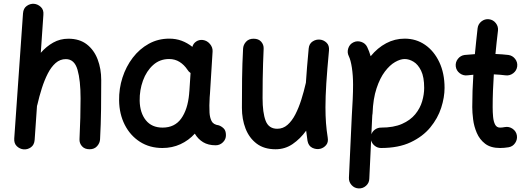

<svg xmlns="http://www.w3.org/2000/svg" viewBox="-20 -753 2849 1039"><path d="M107.4 55.2Q86.9 53.2 71 38.1Q55.2 22.9 57.1 -3.9L104.5 -680.7Q106.4 -708 124.8 -720.9Q143.1 -733.9 164.1 -732.4Q184.6 -730.5 200.9 -715.3Q217.3 -700.2 214.8 -672.9L200.7 -467.3Q230.5 -501.5 267.8 -522.5Q305.2 -543.5 350.1 -543.5Q410.2 -543.5 449.5 -513.2Q488.8 -482.9 508.3 -431.9Q527.8 -380.9 527.8 -319.3Q527.8 -241.7 526.9 -161.6Q525.9 -81.5 521.5 0.5Q520.5 21 505.6 37.8Q490.7 54.7 464.8 54.7Q438 54.7 423.6 38.3Q409.2 22 410.2 0.5Q413.1 -61.5 414.6 -115.5Q416 -169.4 416 -220.7Q416 -318.4 399.4 -375.7Q382.8 -433.1 336.4 -433.1Q305.2 -433.1 281 -411.9Q256.8 -390.6 238.5 -354.7Q220.2 -318.8 206.3 -275.1Q192.4 -231.4 182.1 -186Q181.6 -182.6 180.2 -179.7L167.5 3.9Q165.5 31.2 147.2 44.2Q128.9 57.1 107.4 55.2Z M1147 33.2Q1106.9 33.2 1079.1 16.4Q1051.3 -0.5 1034.2 -29.8Q1001 6.8 956.5 27.3Q912.1 47.9 858.9 47.9Q789.6 47.9 737.1 14.2Q684.6 -19.5 655 -77.9Q625.5 -136.2 624.5 -209Q623.5 -273.4 642.8 -333.3Q662.1 -393.1 698.5 -440.7Q734.9 -488.3 785.2 -516.1Q835.4 -543.9 896 -543.9Q932.1 -543.9 962.9 -532.5Q993.7 -521 1021 -499.5Q1025.9 -518.1 1042 -528.6Q1058.1 -539.1 1078.1 -536.6Q1101.1 -533.2 1116.5 -514.6Q1131.8 -496.1 1130.4 -474.1L1116.2 -245.6Q1115.7 -236.3 1114.7 -227.1Q1113.3 -206.5 1113 -182.6Q1112.8 -158.7 1113.8 -143.6Q1115.2 -117.7 1124.8 -98.1Q1134.3 -78.6 1164.1 -74.7Q1178.2 -69.8 1190.4 -58.1Q1202.6 -46.4 1202.6 -22Q1203.1 0.5 1186.5 16.8Q1169.9 33.2 1147 33.2ZM859.9 -62.5Q925.3 -62.5 960.4 -111.3Q995.6 -160.2 1003.4 -243.7Q1003.9 -247.6 1003.9 -251Q1003.9 -253.9 1004.4 -256.3Q1004.9 -258.8 1004.9 -261.2L1011.2 -357.9Q1000.5 -365.2 994.1 -376Q976.6 -402.3 951.7 -418Q926.8 -433.6 895 -433.6Q844.7 -433.6 808.6 -401.1Q772.5 -368.7 753.7 -316.9Q734.9 -265.1 735.8 -207.5Q737.3 -142.1 769.3 -102.3Q801.3 -62.5 859.9 -62.5Z M1760.3 -480Q1750.5 -375.5 1745.8 -302.2Q1741.2 -229 1741.2 -172.9Q1741.2 -126.5 1744.1 -87.4Q1747.1 -48.3 1753.4 -8.8Q1757.8 16.6 1744.9 32Q1731.9 47.4 1712.9 52.2Q1691.4 57.1 1670.2 46.9Q1648.9 36.6 1644 8.8Q1639.6 -19 1636.7 -45.9Q1605 -2 1563.7 26.4Q1522.5 54.7 1471.2 54.7Q1409.2 54.7 1368.9 24.2Q1328.6 -6.3 1308.8 -57.1Q1289.1 -107.9 1289.1 -169.4Q1289.1 -247.1 1290 -327.1Q1291 -407.2 1295.4 -489.3Q1296.4 -510.3 1311.3 -526.9Q1326.2 -543.5 1352.1 -543.5Q1379.4 -543.5 1393.6 -527.1Q1407.7 -510.7 1406.7 -489.3Q1404.8 -448.2 1403.6 -408.7Q1402.3 -369.1 1401.6 -324.5Q1400.9 -279.8 1400.9 -222.2Q1400.9 -143.1 1417.5 -99.6Q1434.1 -56.2 1480.5 -56.2Q1511.7 -56.2 1535.9 -77.4Q1560.1 -98.6 1578.4 -134.3Q1596.7 -169.9 1610.6 -213.9Q1624.5 -257.8 1634.8 -303.2L1635.3 -304.7Q1637.7 -344.7 1641.6 -390.6Q1645.5 -436.5 1650.4 -490.2Q1652.8 -516.6 1671.9 -528.8Q1690.9 -541 1711.9 -538.6Q1731.9 -536.6 1747.3 -521.7Q1762.7 -506.8 1760.3 -480Z M1920.9 266.6Q1897.9 265.6 1882.6 248.5Q1867.2 231.4 1868.2 209L1883.8 -127Q1886.7 -174.8 1888.7 -216.3Q1890.6 -257.8 1890.6 -294.4Q1890.6 -343.8 1884.3 -386Q1877.9 -428.2 1867.2 -449.7Q1857.4 -469.7 1864.7 -491.9Q1872.1 -514.2 1892.6 -523.9Q1912.6 -533.7 1934.8 -526.4Q1957 -519 1966.8 -499Q1978 -476.1 1985.8 -448.7Q2022.9 -494.1 2069.8 -519Q2116.7 -543.9 2169.9 -543.9Q2231.9 -543.9 2280.5 -510.3Q2329.1 -476.6 2357.4 -416.5Q2385.7 -356.4 2385.7 -277.3Q2385.7 -226.1 2367.4 -169.4Q2349.1 -112.8 2308.6 -63.5Q2268.1 -14.2 2202.4 16.8Q2136.7 47.9 2042 47.9Q2022.9 47.9 2008.1 36.1Q1993.2 24.4 1988.3 6.8L1978.5 213.9Q1978 236.8 1960.9 252.2Q1943.8 267.6 1920.9 266.6ZM1994.1 -120.1 1989.7 -26.4Q1995.6 -42.5 2010 -52.5Q2024.4 -62.5 2042 -62.5Q2110.4 -62.5 2155.5 -82.5Q2200.7 -102.5 2227.1 -134.8Q2253.4 -167 2264.4 -204.6Q2275.4 -242.2 2275.4 -277.3Q2275.4 -336.4 2258.8 -370.4Q2242.2 -404.3 2218 -418.9Q2193.8 -433.6 2169.9 -433.6Q2146.5 -433.6 2117.9 -417.2Q2089.4 -400.9 2062.7 -365.7Q2036.1 -330.6 2017.6 -274.7Q1999 -218.8 1996.1 -139.6Q1996.1 -134.3 1994.6 -128.9Q1994.6 -124 1994.1 -120.1Z M2778.8 -393.6Q2775.9 -371.1 2757.6 -356.9Q2739.3 -342.8 2716.8 -345.2Q2686.5 -349.1 2652.3 -350.6Q2649.4 -306.6 2647.7 -262.2Q2646 -217.8 2646 -173.3Q2646 -146 2648.4 -120.4Q2650.9 -94.7 2659.4 -78.6Q2668 -62.5 2686 -62.5Q2697.8 -62.5 2712.4 -65.4Q2734.9 -69.3 2753.9 -56.2Q2772.9 -43 2776.9 -21Q2780.8 1.5 2767.8 20.8Q2754.9 40 2732.4 43.9Q2720.2 45.9 2708.5 46.9Q2696.8 47.9 2686 47.9Q2635.3 47.9 2605.2 24.7Q2575.2 1.5 2560.1 -33.9Q2544.9 -69.3 2540.3 -106.9Q2535.6 -144.5 2535.6 -173.3Q2535.6 -217.8 2537.1 -261.5Q2538.6 -305.2 2541.5 -348.6Q2524.4 -347.2 2508.3 -345.2Q2485.8 -342.8 2467.5 -356.9Q2449.2 -371.1 2446.3 -393.6Q2443.8 -416.5 2458 -434.6Q2472.2 -452.6 2494.6 -455.6Q2522 -458.5 2549.8 -460Q2553.2 -495.1 2556.9 -530.3Q2560.5 -565.4 2564.5 -600.1Q2567.4 -623 2585.4 -637.2Q2603.5 -651.4 2626 -648.9Q2648.9 -646 2663.1 -627.9Q2677.2 -609.9 2674.8 -587.4Q2670.9 -555.7 2667.5 -524.2Q2664.1 -492.7 2661.1 -460.9Q2697.8 -459.5 2731 -455.6Q2753.4 -452.6 2767.6 -434.3Q2781.7 -416 2778.8 -393.6Z"/></svg>

Font: Mikhak SemiBold
Style: Regular
Weight: 600
Designer: Amin Abedi
Version: Version 3.3